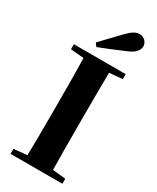

<svg xmlns="http://www.w3.org/2000/svg" viewBox="-246 -1063 929 1133"><g transform="rotate(30 218.0 -496.5)"><path d="M164.1 -798.8 147.9 -820.8Q155.3 -828.6 200.2 -876Q245.1 -923.3 267.1 -945.8Q292.5 -971.7 310.8 -982.4Q329.1 -993.2 348.1 -993.2Q371.6 -993.2 387.2 -976.8Q402.8 -960.4 402.8 -939.9Q402.8 -921.9 387.9 -903.6Q373 -885.3 337.9 -870.1Q227.5 -822.8 164.1 -798.8ZM394 -747.1V-712.9L305.2 -705.1Q303.2 -603 303.2 -395V-352.1Q303.2 -146 305.2 -43L394 -34.2V0H41V-34.2L130.9 -43Q133.8 -144 133.8 -351.1V-395Q133.8 -602.1 130.9 -705.1L41 -712.9V-747.1Z"/></g></svg>

Font: Noto Serif JP Black
Style: Regular
Weight: 900
Designer: Ryoko NISHIZUKA  (kana & ideographs); Frank Grießhammer (Latin, Greek & Cyrillic); Wenlong ZHANG  (bopomofo); Sandoll Co
Foundry: Adobe Systems Incorporated
Version: Version 1.001;PS 1.001;hotconv 16.6.54;makeotf.lib2.5.65590